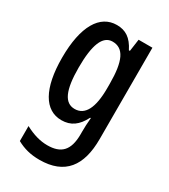

<svg xmlns="http://www.w3.org/2000/svg" viewBox="-193 -643 859 975"><g transform="rotate(30 236.5 -155.0)"><path d="M199 -550C100 -550 40 -452 40 -267C40 -87 97 10 195 10C250 10 287 -17 316 -74H320C317 -44 316 -14 316 8V23C316 120 275 156 197 156C155 156 113 144 66 119V207C106 229 147 240 199 240C348 240 412 152 412 -4V-540H331L321 -469H315C286 -527 250 -550 199 -550ZM222 -466C287 -466 316 -407 316 -273V-247C316 -131 285 -73 225 -73C166 -73 138 -132 138 -266C138 -397 164 -466 222 -466Z"/></g></svg>

Font: Noto Sans Armenian ExtraCondensed Medium
Style: Regular
Weight: 500
Width: 2
Designer: Monotype Design Team
Foundry: Monotype Imaging Inc.
Version: Version 2.008